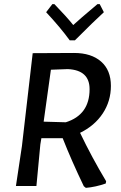

<svg xmlns="http://www.w3.org/2000/svg" viewBox="-20 -899 587 928"><path d="M462 -879 482 -840Q439 -801 342 -704H317Q272 -766 203 -840L233 -879H243Q303 -817 334 -778Q363 -805 451 -879ZM338 -643Q421 -643 468.5 -601.5Q516 -560 516 -484Q516 -410 476.5 -350.5Q437 -291 367 -257Q424 -138 493 -23L491 -12Q442 5 395 9L385 1Q325 -124 283 -231H180L175 -201L156 0H57L86 -193L138 -642H139ZM308 -565 226 -562 191 -311 298 -308Q413 -344 413 -468Q413 -560 308 -565Z"/></svg>

Font: Alegreya Sans Medium
Style: Italic
Weight: 500
Italic angle: -7°
Designer: Juan Pablo del Peral
Foundry: Huerta Tipografica
Version: Version 2.007